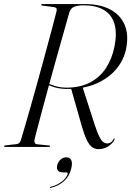

<svg xmlns="http://www.w3.org/2000/svg" viewBox="-25 -720 644 941"><path d="M195.5 -313.5 198.5 -317Q220.5 -305.5 246.2 -298Q272 -290.5 301 -290.5Q368.5 -290.5 416.8 -316Q465 -341.5 494.5 -386.8Q524 -432 536 -491.5Q549.5 -559 535.5 -604.2Q521.5 -649.5 483 -671.8Q444.5 -694 384.5 -694Q356 -694 338.5 -686.8Q321 -679.5 315 -659.5Q306 -627.5 294.2 -586Q282.5 -544.5 269 -497Q255.5 -449.5 241.5 -399Q227.5 -348.5 213.8 -298Q200 -247.5 187.2 -200Q174.5 -152.5 163.5 -111.2Q152.5 -70 144.5 -38Q142.5 -28.5 145 -21.2Q147.5 -14 156 -13L215 -7Q217.5 -7 219 -6Q220.5 -5 220.5 -3.5Q220.5 -2 219.2 -1Q218 0 216 0H0.5Q-2 0 -3.5 -0.8Q-5 -1.5 -5 -3Q-5 -5.5 -3 -6.5Q-1 -7.5 1.5 -7.5L55 -13.5Q64.5 -14.5 70 -20.2Q75.5 -26 78.5 -37Q88 -69 100.2 -110.8Q112.5 -152.5 126 -200.5Q139.5 -248.5 153.8 -299.8Q168 -351 182 -402.2Q196 -453.5 209 -501.8Q222 -550 233.2 -592Q244.5 -634 252.5 -666.5Q254.5 -675.5 250.8 -679.8Q247 -684 240 -685L183.5 -692.5Q179 -693 178 -694Q177 -695 177 -696.5Q177 -698.5 178.2 -699.2Q179.5 -700 181.5 -700H392.5Q463 -700 512.8 -674.8Q562.5 -649.5 584.5 -601.5Q606.5 -553.5 594 -485.5Q584 -429.5 546.8 -383.8Q509.5 -338 448.5 -311Q387.5 -284 306 -284Q270 -284 242.2 -292.2Q214.5 -300.5 195.5 -313.5ZM323.5 -286 379 -295 439 -109Q451.5 -71 461.5 -51Q471.5 -31 481 -24Q490.5 -17 501.5 -17Q511 -17 518.2 -22.2Q525.5 -27.5 531.5 -38.5Q533 -40 534 -41Q535 -42 536 -41.5Q537 -41.5 537 -40.8Q537 -40 537 -38.5Q530.5 -20 508 -4.5Q485.5 11 458 11Q440 11 426 0.8Q412 -9.5 400 -34.5Q388 -59.5 375 -104.5ZM284.5 125Q265 125 258.2 114.8Q251.5 104.5 255.5 89.5Q260 72.5 272.2 61.8Q284.5 51 300 51Q318 51 324.5 65.8Q331 80.5 323.5 108.5Q314.5 145.5 287.2 169Q260 192.5 224.5 200.5Q222 201 220.8 200.8Q219.5 200.5 219.5 199.5Q219.5 198 220.2 197Q221 196 223 195.5Q245 190.5 263 180Q281 169.5 292.2 156.8Q303.5 144 306.5 133Q308 125 301.5 125Z"/></svg>

Font: Fraunces 120pt Light
Style: Italic
Weight: 300
Italic angle: -16°
Version: Version 1.000;[b76b70a41]